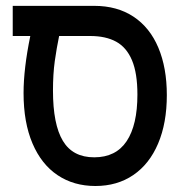

<svg xmlns="http://www.w3.org/2000/svg" viewBox="-20 -629 640 656"><path d="M60.5 -311Q60.5 -394 83.5 -506H23.5V-609H302Q380.5 -609 436.2 -572Q492 -535 521 -466.2Q550 -397.5 550 -304Q550 -208.5 520.2 -138.5Q490.5 -68.5 435.5 -31Q380.5 6.5 306 6.5Q232 6.5 176.8 -30.5Q121.5 -67.5 91 -139Q60.5 -210.5 60.5 -311ZM449.5 -306Q449.5 -379 431 -423Q412.5 -467 377 -486.5Q341.5 -506 288 -506H182Q173.5 -465 167.2 -420.5Q161 -376 161 -319.5Q161 -204 194.8 -147.8Q228.5 -91.5 302 -91.5Q376 -91.5 412.8 -146.8Q449.5 -202 449.5 -306Z"/></svg>

Font: JuliaMono Medium
Style: Italic
Weight: 500
Italic angle: -9°
Monospace: yes
Designer: cormullion
Foundry: corm
Version: Version 0.054; ttfautohint (v1.8.4)